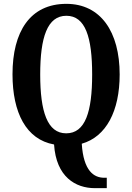

<svg xmlns="http://www.w3.org/2000/svg" viewBox="-20 -745 687 998"><path d="M473 233H535V179H522C469 179 414 145 405 2C532 -34 602 -168 602 -358C602 -580 503 -725 325 -725C136 -725 45 -580 45 -359C45 -159 116 -20 261 6C272 175 373 233 473 233ZM324 -52C226 -52 189 -165 189 -358C189 -551 226 -663 325 -663C424 -663 459 -551 459 -358C459 -165 424 -52 324 -52Z"/></svg>

Font: Noto Serif Myanmar ExtraCondensed
Style: Bold
Weight: 700
Width: 2
Designer: Ben Mitchell and the Monotype Design Team
Foundry: Monotype Imaging Inc.
Version: Version 2.106